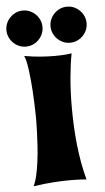

<svg xmlns="http://www.w3.org/2000/svg" viewBox="-97 -807 466 849"><g transform="rotate(-5 136.0 -382.0)"><path d="M252.9 -2Q244.6 -2.4 233.4 -3.4Q223.6 -3.9 210.4 -4.4Q197.3 -4.9 180.2 -4.9Q148.4 -4.9 106.9 -2.2Q65.4 0.5 17.1 7.8Q26.4 -10.7 32.7 -38.8Q39.1 -66.9 43.2 -98.9Q47.4 -130.9 49.6 -163.6Q51.8 -196.3 52.7 -223.6Q53.7 -251 54 -270Q54.2 -289.1 54.2 -293.9Q53.2 -357.4 49.8 -412.6Q48.3 -436 46.1 -460Q43.9 -483.9 41 -505.1Q38.1 -526.4 34.4 -543.2Q30.8 -560.1 25.9 -569.8Q65.4 -563 99.1 -560.5Q132.8 -558.1 160.2 -558.1Q177.7 -558.1 191.7 -558.8Q205.6 -559.6 215.3 -560.5Q227.1 -561.5 235.8 -563Q227.1 -519 221.4 -457Q215.8 -395 215.8 -324.2Q215.8 -283.7 217.8 -242.2Q219.7 -200.7 224.1 -159.4Q228.5 -118.2 235.6 -78.4Q242.7 -38.6 252.9 -2ZM-42.5 -690.4Q-42.5 -707 -36.1 -721.4Q-29.8 -735.8 -18.8 -746.8Q-7.8 -757.8 6.6 -764.2Q21 -770.5 37.6 -770.5Q54.2 -770.5 68.6 -764.2Q83 -757.8 94 -746.8Q105 -735.8 111.3 -721.4Q117.7 -707 117.7 -690.4Q117.7 -673.8 111.3 -659.4Q105 -645 94 -634Q83 -623 68.6 -616.7Q54.2 -610.4 37.6 -610.4Q21 -610.4 6.6 -616.7Q-7.8 -623 -18.8 -634Q-29.8 -645 -36.1 -659.4Q-42.5 -673.8 -42.5 -690.4ZM153.3 -690.4Q153.3 -707 159.7 -721.4Q166 -735.8 177 -746.8Q188 -757.8 202.4 -764.2Q216.8 -770.5 233.4 -770.5Q250 -770.5 264.4 -764.2Q278.8 -757.8 289.8 -746.8Q300.8 -735.8 307.1 -721.4Q313.5 -707 313.5 -690.4Q313.5 -673.8 307.1 -659.4Q300.8 -645 289.8 -634Q278.8 -623 264.4 -616.7Q250 -610.4 233.4 -610.4Q216.8 -610.4 202.4 -616.7Q188 -623 177 -634Q166 -645 159.7 -659.4Q153.3 -673.8 153.3 -690.4Z"/></g></svg>

Font: Spicy Rice
Style: Regular
Weight: 400
Version: Version 1.000